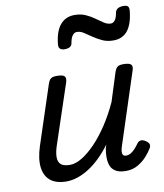

<svg xmlns="http://www.w3.org/2000/svg" viewBox="-89 -876 825 965"><g transform="rotate(-10 323.0 -393.5)"><path d="M172 16Q121 16 91.5 -7.5Q62 -31 56.5 -75.5Q51 -120 71 -182L170 -483Q177 -503 186.5 -509Q196 -515 215 -515Q247 -515 255 -505.5Q263 -496 257 -476L155 -170Q144 -137 144 -112.5Q144 -88 158 -75.5Q172 -63 204 -63Q233 -63 266.5 -83.5Q300 -104 335 -140.5Q370 -177 403 -227Q436 -277 464 -338L510 -483Q517 -503 526.5 -509Q536 -515 555 -515Q586 -515 594.5 -505.5Q603 -496 596 -476L477 -111Q472 -97 471 -85Q470 -73 474.5 -66.5Q479 -60 490 -60Q503 -60 514.5 -67Q526 -74 536.5 -85.5Q547 -97 556 -110Q563 -120 574 -122Q585 -124 600 -114Q615 -104 616.5 -94.5Q618 -85 612 -75Q602 -58 583 -36.5Q564 -15 537 0.5Q510 16 476 16Q442 16 423 4Q404 -8 397.5 -27Q391 -46 391 -68.5Q391 -91 395 -113L401 -132Q375 -97 347 -69.5Q319 -42 289.5 -23Q260 -4 230.5 6Q201 16 172 16ZM279 -640Q247 -640 249 -668Q255 -734 282.5 -767.5Q310 -801 356 -801Q388 -801 412.5 -790Q437 -779 457 -764.5Q477 -750 494.5 -738.5Q512 -727 530 -727Q542 -727 551 -739Q560 -751 564 -776Q569 -803 607 -803Q623 -803 629 -796.5Q635 -790 634 -776Q628 -710 602 -675.5Q576 -641 528 -641Q496 -641 471.5 -652.5Q447 -664 426.5 -678Q406 -692 388.5 -703.5Q371 -715 353 -715Q340 -715 330.5 -702Q321 -689 317 -664Q315 -652 305.5 -646Q296 -640 279 -640Z"/></g></svg>

Font: Playwrite CZ
Style: Regular
Weight: 400
Designer: Veronika Burian, José Scaglione
Foundry: TypeTogether
Version: Version 1.002